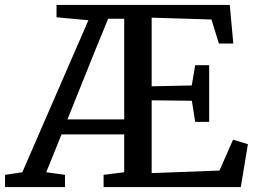

<svg xmlns="http://www.w3.org/2000/svg" viewBox="-56 -763 1039 783"><path d="M-35.5 0V-50L35 -60.5L304.5 -680.5L174.5 -692.5V-743H881L895.5 -585.5H836.5L806.5 -683.5L562.5 -691V-411L726 -414.5L740 -497H797V-266H740L726.5 -352L562.5 -354V-57L839 -67.5L894.5 -193.5L955 -175L926 0H366.5V-50L450.5 -60.5V-215H195L132.5 -60.5L209 -50V0ZM219 -276H450.5V-686.5H385L331 -554.5Z"/></svg>

Font: Merriweather Medium
Style: Regular
Weight: 500
Version: Version 2.100